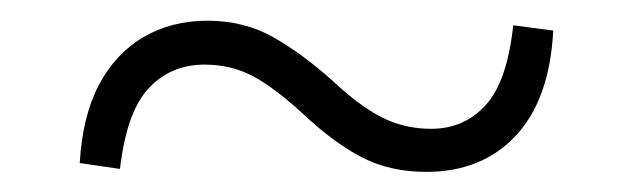

<svg xmlns="http://www.w3.org/2000/svg" viewBox="-20 -470 620 189"><path d="M307.6 -390.3Q333.3 -366.1 355.6 -354.6Q378 -343.2 404.4 -343.2Q436.6 -343.2 457.9 -366.3Q479.2 -389.3 485.2 -445.1L524.6 -439.9Q521 -371.9 487.7 -336.4Q454.4 -300.8 399.6 -300.8Q363.7 -300.8 335.9 -315.3Q308.1 -329.7 277 -359.1Q249.3 -384.4 228.2 -395.4Q207.1 -406.4 181.3 -406.4Q148.2 -406.4 126.4 -383.2Q104.6 -359.9 98.1 -303.7L58.5 -309.5Q61.1 -355.4 77.3 -386.3Q93.5 -417.1 121.1 -433.4Q148.6 -449.6 184.3 -449.6Q220.3 -449.6 249 -433.4Q277.7 -417.1 307.6 -390.3Z"/></svg>

Font: Noto Serif KR
Style: Regular
Weight: 200
Designer: Ryoko NISHIZUKA 西塚涼子 (kana & ideographs); Frank Grießhammer (Latin, Greek & Cyrillic); Wenlong ZHANG 张文龙 (bopomofo); San
Foundry: Adobe
Version: Version 2.001;hotconv 1.1.0;makeotfexe 2.6.0